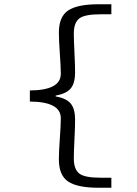

<svg xmlns="http://www.w3.org/2000/svg" viewBox="-20 -728 640 900"><path d="M441 152Q343 152 299.5 123Q256 94 256 19Q256 -18 260.5 -79.5Q265 -141 265 -174Q265 -251 120 -252V-304Q265 -305 265 -382Q265 -413 260.5 -476.5Q256 -540 256 -575Q256 -650 299.5 -679Q343 -708 441 -708H502V-661H450Q376 -661 351 -641Q326 -621 326 -570Q326 -542 329 -481.5Q332 -421 332 -389Q332 -339 312 -314Q292 -289 241 -280V-276Q292 -267 312 -242Q332 -217 332 -167Q332 -132 329 -74Q326 -16 326 14Q326 65 351 85Q376 105 450 105H502V152Z"/></svg>

Font: TypoPRO Source Code Pro
Style: Regular
Weight: 400
Monospace: yes
Designer: Paul D. Hunt, Teo Tuominen
Foundry: Adobe Systems Incorporated
Version: Version 2.010;PS 1.0;hotconv 1.0.84;makeotf.lib2.5.63406